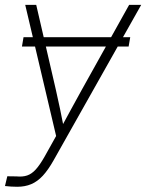

<svg xmlns="http://www.w3.org/2000/svg" viewBox="-36 -542 585 768"><path d="M484.9 -393.1 478.5 -356H51.8L58.1 -393.1ZM-16.1 202.1 -6.8 163.1 30.3 163.6Q54.2 166 72.5 159.9Q90.8 153.8 107.2 135.7Q123.5 117.7 142.1 85L188.5 2L64.9 -522.5H108.9L187.5 -182.6Q196.3 -144 204.3 -105.7Q212.4 -67.4 219.7 -28.8H207Q228 -67.4 248.8 -105.7Q269.5 -144 291 -182.6L480.5 -522.5H528.8L178.2 99.6Q156.7 137.7 135.3 160.9Q113.8 184.1 88.9 194.6Q64 205.1 32.7 205.1Q18.6 205.1 8.1 204.3Q-2.4 203.6 -16.1 202.1Z"/></svg>

Font: Inter 28pt ExtraLight
Style: Italic
Weight: 250
Italic angle: -9.3988°
Designer: Rasmus Andersson
Foundry: rsms
Version: Version 4.001;git-66647c0bb